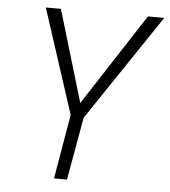

<svg xmlns="http://www.w3.org/2000/svg" viewBox="-51 -758 711 805"><g transform="rotate(5 304.0 -355.5)"><path d="M288.1 -324.7 539.1 -710.9H607.9L307.6 -264.2L260.7 0H206.1L252.4 -271.5L109.4 -710.9H172.9Z"/></g></svg>

Font: TypoPRO Roboto Mono
Style: Italic
Weight: 300
Designer: Google
Version: Version 2.000986; 2015; ttfautohint (v1.3)